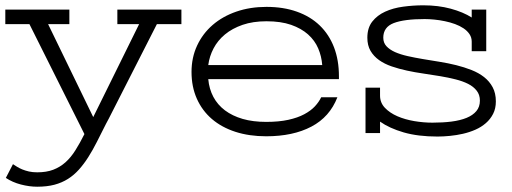

<svg xmlns="http://www.w3.org/2000/svg" viewBox="-20 -501 1929 723"><path d="M663.1 -410.2H570.8L390.1 -55.2L378.9 -34.2Q360.8 1.5 345 33Q329.1 64.5 312.5 90.6Q295.9 116.7 277.3 137.5Q258.8 158.2 236.1 172.6Q213.4 187 185.1 194.6Q156.7 202.1 120.1 202.1Q90.8 202.1 58.8 193.8Q26.9 185.5 2 168.9L28.8 117.2Q35.6 121.6 44.2 127Q52.7 132.3 64 137Q75.2 141.6 89.1 144.8Q103 147.9 120.1 147.9Q154.8 147.9 180.4 138.2Q206.1 128.4 226.6 110.1Q247.1 91.8 263.9 64.9Q280.8 38.1 297.9 3.9L90.8 -410.2H0V-464.8H241.2V-410.2H161.1L331.1 -60.1L503.9 -410.2H421.9V-464.8H663.1Z M1193.4 -255.9Q1190.9 -289.1 1178.2 -318.8Q1165.5 -348.6 1140.1 -371.3Q1114.7 -394 1076.2 -407.5Q1037.6 -420.9 983.4 -420.9Q932.6 -420.9 893.6 -407.5Q854.5 -394 827.1 -371.3Q799.8 -348.6 784.2 -318.8Q768.6 -289.1 764.2 -255.9ZM982.4 12.2Q918.5 12.2 866.5 -4.6Q814.5 -21.5 777.8 -53Q741.2 -84.5 721.2 -129.4Q701.2 -174.3 701.2 -230Q701.2 -284.2 722.2 -329.3Q743.2 -374.5 780.8 -407Q818.4 -439.5 870.1 -457.3Q921.9 -475.1 983.4 -475.1Q1047.4 -475.1 1098.1 -457Q1148.9 -439 1184.1 -405Q1219.2 -371.1 1237.8 -322.8Q1256.3 -274.4 1256.3 -213.9V-203.1H764.2Q767.6 -166 783.4 -136.2Q799.3 -106.4 827.1 -85.4Q855 -64.5 893.8 -53.2Q932.6 -42 982.4 -42Q1030.3 -42 1065.7 -49.8Q1101.1 -57.6 1125.7 -70.8Q1150.4 -84 1165.8 -100.6Q1181.2 -117.2 1189.5 -134.8H1250.5Q1221.7 -60.5 1152.6 -24.2Q1083.5 12.2 982.4 12.2Z M1356.4 0V-170.9H1411.1V-141.1Q1411.1 -114.3 1429.4 -95Q1447.8 -75.7 1476.6 -63.2Q1505.4 -50.8 1540.3 -44.9Q1575.2 -39.1 1608.4 -39.1Q1647.5 -39.1 1680.2 -43.2Q1712.9 -47.4 1736.8 -57.1Q1760.7 -66.9 1773.9 -82.8Q1787.1 -98.6 1787.1 -122.1Q1787.1 -144 1775.1 -159.4Q1763.2 -174.8 1742.9 -185.1Q1722.7 -195.3 1695.6 -202.1Q1668.5 -209 1637.9 -214.1Q1607.4 -219.2 1575.2 -223.9Q1543 -228.5 1512.5 -235.1Q1481.9 -241.7 1454.8 -251Q1427.7 -260.3 1407.5 -274.7Q1387.2 -289.1 1375.2 -309.6Q1363.3 -330.1 1363.3 -358.9Q1363.3 -396 1381.8 -419.7Q1400.4 -443.4 1430.2 -457Q1460 -470.7 1497.8 -475.8Q1535.6 -481 1574.2 -481Q1630.4 -481 1677.2 -468.3Q1724.1 -455.6 1756.3 -435.1V-464.8H1811V-308.1H1756.3V-344.2Q1756.3 -359.9 1748 -372.3Q1739.7 -384.8 1725.6 -394.3Q1711.4 -403.8 1693.4 -410.4Q1675.3 -417 1655.5 -421.1Q1635.7 -425.3 1616 -427.2Q1596.2 -429.2 1579.1 -429.2Q1502 -429.2 1462.6 -414.1Q1423.3 -398.9 1423.3 -358.9Q1423.3 -339.8 1435.3 -326.9Q1447.3 -314 1467.5 -304.9Q1487.8 -295.9 1514.9 -289.8Q1542 -283.7 1572.5 -278.6Q1603 -273.4 1635.3 -268.3Q1667.5 -263.2 1698 -255.6Q1728.5 -248 1755.6 -237.3Q1782.7 -226.6 1803 -210.7Q1823.2 -194.8 1835.2 -172.4Q1847.2 -149.9 1847.2 -119.1Q1847.2 -92.3 1836.9 -72.3Q1826.7 -52.2 1809.6 -37.4Q1792.5 -22.5 1770.3 -12.7Q1748 -2.9 1723.6 2.7Q1699.2 8.3 1674.3 10.7Q1649.4 13.2 1627.4 13.2Q1554.2 13.2 1500.2 -2.4Q1446.3 -18.1 1411.1 -43V0Z"/></svg>

Font: Stint Ultra Expanded
Style: Regular
Weight: 400
Width: 7
Designer: Astigmatic (AOETI)
Foundry: Astigmatic (AOETI)
Version: Version 1.000